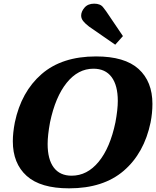

<svg xmlns="http://www.w3.org/2000/svg" viewBox="-20 -1018 852 1048"><path d="M466 -873Q445 -889 434 -903Q423 -917 423 -933Q423 -955 441.5 -976.5Q460 -998 494 -998Q528 -998 543 -978Q558 -958 559 -957L651 -821L609 -774ZM50 -247Q50 -293 61 -350Q96 -517 207 -613.5Q318 -710 504 -710Q661 -710 736.5 -641.5Q812 -573 812 -451Q812 -401 802 -350Q767 -182 655.5 -86Q544 10 357 10Q201 10 125.5 -58Q50 -126 50 -247ZM610 -350Q623 -420 623 -467Q623 -552 589 -597.5Q555 -643 490 -643Q406 -643 344 -566Q282 -489 253 -350Q240 -279 240 -232Q240 -148 273.5 -103.5Q307 -59 371 -59Q456 -59 518.5 -135Q581 -211 610 -350Z"/></svg>

Font: Taviraj ExtraBold
Style: Italic
Weight: 800
Italic angle: -12°
Designer: Katatrad Team
Foundry: CadsonDemak
Version: Version 1.001